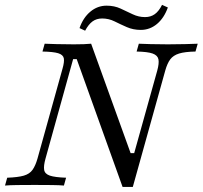

<svg xmlns="http://www.w3.org/2000/svg" viewBox="-25 -747 816 773"><path d="M468.5 5.6 283.9 -508.9H269.4L158.1 -108.1Q150 -79 152.8 -62.9Q155.6 -46.8 175.8 -39.9Q196 -33.1 241.1 -31.5L232.3 0Q215.3 -1.6 184.3 -2Q153.2 -2.4 114.5 -2.4Q75.8 -2.4 44.4 -2Q12.9 -1.6 -4.8 0L4 -31.5Q47.6 -33.1 71 -39.9Q94.4 -46.8 106 -63.3Q117.7 -79.8 125.8 -108.1L226.6 -470.2Q234.7 -498.4 231.9 -512.5Q229 -526.6 209.3 -532.7Q189.5 -538.7 146 -539.5L154.8 -571Q172.6 -570.2 203.2 -569.4Q233.9 -568.5 272.6 -568.5Q317.7 -568.5 341.9 -571L500.8 -130.6H515.3L608.1 -462.9Q616.1 -491.9 612.9 -508.1Q609.7 -524.2 589.5 -531.5Q569.4 -538.7 525 -539.5L533.9 -571Q549.2 -570.2 581 -569.4Q612.9 -568.5 650.8 -568.5Q688.7 -568.5 720.2 -569.4Q751.6 -570.2 771 -571L762.1 -539.5Q719.4 -538.7 696 -531.5Q672.6 -524.2 660.5 -508.1Q648.4 -491.9 640.3 -462.9L509.7 5.6ZM541.9 -626.6Q511.3 -626.6 485.5 -637.9Q459.7 -649.2 436.3 -660.9Q412.9 -672.6 386.3 -672.6Q363.7 -672.6 347.6 -660.9Q331.5 -649.2 317.7 -623.4L295.2 -633.9Q309.7 -675.8 338.7 -700Q367.7 -724.2 404 -724.2Q435.5 -724.2 460.5 -712.5Q485.5 -700.8 509.3 -689.5Q533.1 -678.2 558.9 -678.2Q581.5 -678.2 598 -689.9Q614.5 -701.6 627.4 -727.4L650.8 -716.9Q635.5 -674.2 606.9 -650.4Q578.2 -626.6 541.9 -626.6Z"/></svg>

Font: Playfair 12pt Light
Style: Italic
Weight: 300
Italic angle: -15.6°
Designer: Claus Eggers Sørensen
Foundry: Claus Eggers Sørensen
Version: Version 2.000;gftools[0.9.28]